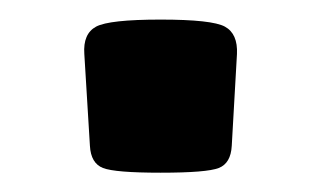

<svg xmlns="http://www.w3.org/2000/svg" viewBox="-20 -179 333 199"><path d="M146.5 0Q99.1 0 86.7 -4.9Q74.2 -9.8 73.2 -27.8L67.4 -123Q65.9 -144 79.6 -151.4Q93.3 -158.7 146.5 -158.7Q199.7 -158.7 213.1 -151.4Q226.6 -144 225.6 -123L220.2 -27.8Q219.2 -9.8 206.8 -4.9Q194.3 0 146.5 0Z"/></svg>

Font: Denk One
Style: Regular
Weight: 400
Designer: Irina Smirnova, Eben Sorkin
Foundry: Sorkin Type Co.f
Version: Version 1.004; ttfautohint (v1.8.4.7-5d5b);gftools[0.9.23]